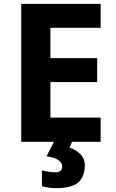

<svg xmlns="http://www.w3.org/2000/svg" viewBox="-20 -734 600 994"><path d="M501 0H90V-714H501V-590H241V-433H483V-309H241V-125H501ZM419 122Q419 178 386.5 209Q354 240 268 240Q246 240 228.5 237Q211 234 197 230V148Q211 152 231.5 155Q252 158 267 158Q281 158 291.5 151.5Q302 145 302 128Q302 110 284 96Q266 82 221 75L259 0H353L340 30Q370 40 394.5 62.5Q419 85 419 122Z"/></svg>

Font: Noto IKEA Latin
Style: Bold
Weight: 700
Designer: Monotype Design Team
Foundry: Monotype Imaging Inc.
Version: Version 1.0